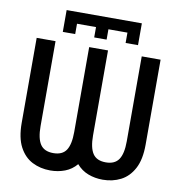

<svg xmlns="http://www.w3.org/2000/svg" viewBox="-98 -1010 1051 1117"><g transform="rotate(10 427.5 -452.0)"><path d="M205.1 -791V-919.9H649.4V-791H576.2V-852.1H463.9V-791H390.6V-852.1H278.3V-791ZM482.9 -730.5V-228.5Q482.9 -155.8 505.9 -121.3Q528.8 -86.9 582.5 -86.9Q635.7 -86.9 658.9 -121.3Q682.1 -155.8 682.1 -228.5V-730.5H793.5V-228.5Q793.5 -140.6 764.9 -86.9Q736.3 -33.2 688.5 -8.8Q640.6 15.6 582.5 15.6Q536.1 15.6 496.1 0.2Q456.1 -15.1 427.2 -48.8Q398.9 -15.1 358.9 0.2Q318.8 15.6 272.5 15.6Q213.9 15.6 166 -8.8Q118.2 -33.2 89.8 -86.9Q61.5 -140.6 61.5 -228.5V-730.5H172.9V-228.5Q172.9 -155.8 196 -121.3Q219.2 -86.9 272.5 -86.9Q326.2 -86.9 348.9 -121.3Q371.6 -155.8 371.6 -228.5V-730.5Z"/></g></svg>

Font: Giphurs Medium
Style: Regular
Weight: 500
Version: Version 0.920; ttfautohint (v1.8.4.7-5d5b)